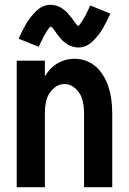

<svg xmlns="http://www.w3.org/2000/svg" viewBox="-20 -784 540 804"><path d="M50 0V-530H168V-464Q175 -476 183 -486Q203 -511 231.5 -524.5Q260 -538 292 -538Q323 -538 351.5 -524.5Q380 -511 399.5 -486Q419 -461 430 -432Q441 -403 445.5 -372Q450 -341 450 -310V0H332V-310Q332 -337 325.5 -364Q319 -391 298 -411.5Q277 -432 250 -432Q223 -432 202 -411.5Q181 -391 174 -364Q168 -339 168 -314V0ZM307 -585Q302 -585 297 -586Q292 -587 287 -588Q282 -589 277.5 -591Q273 -593 268.5 -595Q264 -597 260 -600Q256 -603 252 -606L244 -612Q241 -616 237 -619L231 -627Q228 -630 225 -634L218 -642L213 -650Q210 -654 207 -658Q204 -662 201 -666Q198 -670 192 -673Q189 -671 187 -669L182 -662L177 -655L173 -648L172 -646L170 -643L168 -640Q166 -637 164 -633Q162 -629 160 -626L157 -618Q155 -614 153 -611L149 -603L146 -596L142 -588L58 -622Q72 -654 89 -683.5Q106 -713 132.5 -738.5Q159 -764 193 -764Q198 -764 203 -763Q208 -762 213 -761Q218 -760 222.5 -758Q227 -756 231.5 -754Q236 -752 240 -749Q244 -746 248 -743L256 -737Q259 -733 263 -730L269 -722Q272 -719 275 -715L282 -707L287 -699Q290 -695 293 -691Q296 -687 299 -683Q302 -679 308 -675Q311 -678 313 -680L318 -687L323 -694L327 -701L332 -709Q334 -712 336 -716Q338 -720 340 -723L343 -731Q345 -734 347 -738L351 -746L354 -753L358 -761L442 -727Q428 -695 411 -665.5Q394 -636 367.5 -610.5Q341 -585 307 -585Z"/></svg>

Font: Iosevka SS01
Style: Bold
Weight: 700
Monospace: yes
Designer: Belleve Invis
Foundry: Belleve Invis
Version: 2.3.3; ttfautohint (v1.8.3)